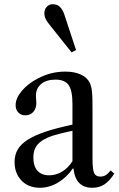

<svg xmlns="http://www.w3.org/2000/svg" viewBox="-20 -879 565 909"><path d="M169 10C198.3 10 226.8 1.8 254.5 -14.5C282.2 -30.8 305.7 -53.3 325 -82L328 -80C334.7 -20 364.3 10 417 10C438.3 10 457.2 4.8 473.5 -5.5C489.8 -15.8 505.7 -33 521 -57L504 -72C495.3 -61.3 487.3 -53.8 480 -49.5C472.7 -45.2 464.3 -43 455 -43C440.3 -43 430.5 -48.7 425.5 -60C420.5 -71.3 418 -93.7 418 -127V-356C418 -376.7 417.8 -394.2 417.5 -408.5C417.2 -422.8 416.5 -434.8 415.5 -444.5C414.5 -454.2 413.2 -462.2 411.5 -468.5C409.8 -474.8 407.7 -481 405 -487C396.3 -504.3 382 -517.5 362 -526.5C342 -535.5 317.7 -540 289 -540C244.3 -540 202 -529.7 162 -509C129.3 -492.3 103.2 -472.3 83.5 -449C63.8 -425.7 54 -403 54 -381C54 -366.3 58.3 -354.7 67 -346C75.7 -337.3 86.7 -333 100 -333C115.3 -333 127.8 -338.3 137.5 -349C147.2 -359.7 152 -373.7 152 -391C152 -396.3 151.7 -402.2 151 -408.5C150.3 -414.8 150 -420.7 150 -426C150 -449.3 158.3 -467.8 175 -481.5C191.7 -495.2 214.3 -502 243 -502C272.3 -502 293 -493.3 305 -476C317 -458.7 323 -429 323 -387V-289C273 -278.3 230.5 -267.2 195.5 -255.5C160.5 -243.8 132.2 -231 110.5 -217C88.8 -203 73.2 -187.5 63.5 -170.5C53.8 -153.5 49 -134 49 -112C49 -76 60 -46.7 82 -24C104 -1.3 133 10 169 10ZM213 -49C189 -49 170.5 -56.2 157.5 -70.5C144.5 -84.8 138 -105.7 138 -133C138 -150.3 141 -165.3 147 -178C153 -190.7 163.2 -202 177.5 -212C191.8 -222 210.8 -230.7 234.5 -238C258.2 -245.3 287.7 -252.7 323 -260V-116C309.7 -94.7 293.3 -78.2 274 -66.5C254.7 -54.8 234.3 -49 213 -49ZM319 -631 340 -642 284 -812C278.7 -826.7 271.8 -838.2 263.5 -846.5C255.2 -854.8 243.7 -859 229 -859C218.3 -859 209.2 -855 201.5 -847C193.8 -839 190 -828.7 190 -816C190 -807.3 192.2 -798.3 196.5 -789C200.8 -779.7 208.7 -768.3 220 -755Z"/></svg>

Font: Libre Caslon Text
Style: Regular
Weight: 400
Designer: Pablo Impallari, Rodrigo Fuenzalida
Foundry: Pablo Impallari, Rodrigo Fuenzalida
Version: Version 1.000; ttfautohint (v0.93) -l 8 -r 50 -G 200 -x 14 -